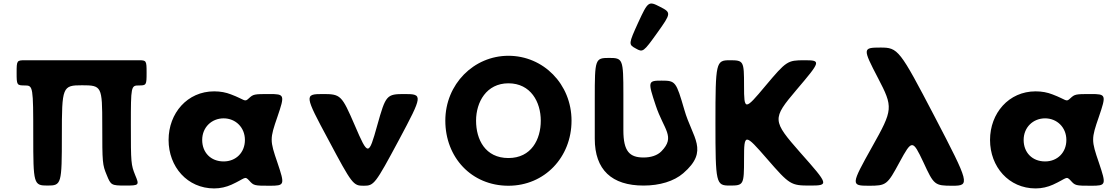

<svg xmlns="http://www.w3.org/2000/svg" viewBox="-20 -1039 6260 1074"><path d="M439 -562C549 -562 552 -556 552 -341C552 -126 553 -118 577 -60C600 -3 603 -1 681 -1C759 -1 760 -3 736 -60C713 -118 712 -126 712 -341C712 -555 713 -561 756 -561C799 -561 800 -563 800 -632C800 -700 799 -702 756 -702H632H439H246H120C74 -702 73 -700 73 -632C73 -563 74 -561 120 -561C165 -561 166 -553 166 -281C166 -9 168 -1 246 -1C324 -1 326 -9 326 -281C326 -554 329 -562 439 -562Z M923 -256C923 -106 1028 15 1178 15C1213 15 1246 7 1275 -6C1354 -42 1348 -57 1374 -29C1399 -1 1402 0 1488 0C1573 0 1574 -4 1532 -129C1489 -254 1489 -262 1532 -386C1574 -509 1572 -513 1487 -513C1401 -513 1397 -512 1372 -489C1347 -465 1352 -481 1272 -511C1244 -522 1213 -528 1178 -528C1028 -528 923 -406 923 -256ZM1111 -256C1111 -327 1164 -377 1231 -377C1297 -377 1350 -327 1350 -256C1350 -186 1300 -136 1231 -136C1159 -136 1111 -186 1111 -256Z M1784 -513C1682 -513 1683 -506 1817 -257C1950 -7 1956 0 2014 0C2072 0 2078 -7 2212 -257C2345 -506 2346 -513 2244 -513C2142 -513 2138 -508 2090 -337C2042 -165 2039 -165 1965 -337C1891 -508 1886 -513 1784 -513Z M2471 -364C2471 -159 2617 0 2824 0C3026 0 3177 -159 3177 -364C3177 -569 3019 -727 2824 -727C2631 -727 2471 -569 2471 -364ZM2643 -364C2643 -468 2701 -573 2824 -573C2949 -573 3005 -468 3005 -364C3005 -259 2952 -155 2824 -155C2694 -155 2643 -259 2643 -364Z M3536 -768C3576 -745 3579 -747 3657 -856C3735 -965 3735 -969 3672 -1001C3608 -1034 3605 -1032 3550 -913C3496 -794 3495 -790 3536 -768ZM3681 -588C3604 -588 3603 -584 3648 -449C3693 -313 3760 -275 3680 -193C3657 -169 3620 -158 3580 -158C3502 -158 3467 -192 3467 -310V-512C3467 -709 3464 -715 3387 -715C3309 -715 3307 -709 3307 -489V-263C3307 -89 3402 -1 3580 -1C3670 -1 3750 -25 3802 -70C3949 -197 3853 -267 3808 -425C3762 -583 3759 -588 3681 -588Z M4457 -185C4299 -365 4298 -374 4435 -536C4572 -697 4574 -702 4480 -702C4385 -702 4379 -698 4262 -559C4146 -420 4142 -420 4142 -559C4142 -698 4140 -702 4062 -702C3985 -702 3982 -692 3982 -352C3982 -11 3985 -1 4062 -1C4140 -1 4142 -5 4142 -150C4142 -294 4146 -294 4271 -150C4397 -5 4404 -1 4511 -1C4618 -1 4616 -6 4457 -185Z M5145 -132C5204 -4 5208 0 5308 0C5407 0 5404 -11 5208 -387C5012 -762 5004 -773 4905 -773C4805 -773 4805 -768 4891 -603C4977 -438 4976 -427 4858 -217C4740 -6 4739 0 4839 0C4938 0 4943 -4 5012 -132C5081 -259 5085 -259 5145 -132Z M5518 -256C5518 -106 5623 15 5773 15C5808 15 5841 7 5870 -6C5949 -42 5943 -57 5969 -29C5994 -1 5997 0 6083 0C6168 0 6169 -4 6127 -129C6084 -254 6084 -262 6127 -386C6169 -509 6167 -513 6082 -513C5996 -513 5992 -512 5967 -489C5942 -465 5947 -481 5867 -511C5839 -522 5808 -528 5773 -528C5623 -528 5518 -406 5518 -256ZM5706 -256C5706 -327 5759 -377 5826 -377C5892 -377 5945 -327 5945 -256C5945 -186 5895 -136 5826 -136C5754 -136 5706 -186 5706 -256Z"/></svg>

Font: Hussar Print
Style: Bold
Weight: 700
Foundry: Cannot Into Space Fonts
Version: Version 2.00